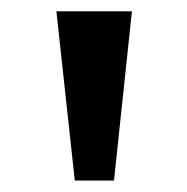

<svg xmlns="http://www.w3.org/2000/svg" viewBox="-20 -747 326 334"><path d="M110.1 -432.9 78.1 -727.3H209.5L178.3 -432.9Z"/></svg>

Font: Inter P Semi Bold
Style: Regular
Weight: 600
Designer: Rasmus Andersson
Foundry: rsms
Version: Version 3.018;git-588b23468